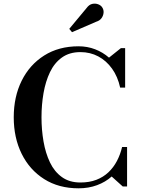

<svg xmlns="http://www.w3.org/2000/svg" viewBox="-20 -1011 774 1041"><path d="M406 10Q298.5 10 219.5 -40Q140.5 -90 97.5 -177Q54.5 -264 54.5 -375Q54.5 -486.5 97.5 -573.2Q140.5 -660 219.5 -710Q298.5 -760 406 -760Q453.5 -760 495.8 -743.8Q538 -727.5 571 -698.5L635.5 -750H658.5V-536H631.5Q618.5 -595.5 587.5 -638.8Q556.5 -682 512.8 -705.2Q469 -728.5 416 -728.5Q356.5 -728.5 315.8 -699.2Q275 -670 251 -619.8Q227 -569.5 216 -506.2Q205 -443 205 -375Q205 -307 216 -243.8Q227 -180.5 251 -130.2Q275 -80 315.8 -50.8Q356.5 -21.5 416 -21.5Q464.5 -21.5 502.2 -36Q540 -50.5 567.8 -76.8Q595.5 -103 614 -138.2Q632.5 -173.5 642 -214H669V0H645.5L585.5 -54Q552 -24 506.2 -7Q460.5 10 406 10ZM370.5 -836.5 355.5 -854.5 449.5 -967.5Q463 -986 480 -989.8Q497 -993.5 512.2 -987.8Q527.5 -982 534.5 -970.5Q543 -957.5 541.5 -941.5Q540 -925.5 530.2 -912.2Q520.5 -899 502.5 -893.5Z"/></svg>

Font: Bodoni Moda SC 9pt SemiBold
Style: Regular
Weight: 600
Designer: Owen Earl
Foundry: indestructible type
Version: Version 2.005